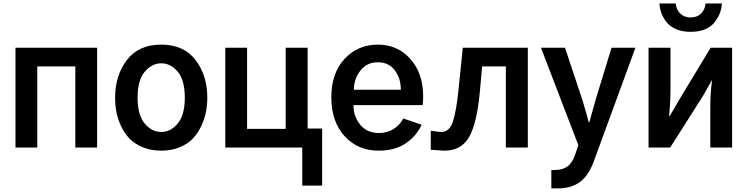

<svg xmlns="http://www.w3.org/2000/svg" viewBox="-20 -833 4221 1084"><path d="M67.4 0V-563.5H528.3V0H405.3V-458H190.4V0Z M756.8 -281.2Q756.8 -183.6 796.9 -135.7Q836.9 -87.9 890.6 -87.9Q943.4 -87.9 983.4 -135.7Q1023.4 -183.6 1023.4 -281.2Q1023.4 -380.9 983.4 -428.2Q943.4 -475.6 890.6 -475.6Q837.9 -475.6 797.4 -428.2Q756.8 -380.9 756.8 -281.2ZM629.9 -281.2Q629.9 -407.2 696.3 -494.1Q762.7 -581.1 890.6 -581.1Q1017.6 -581.1 1084 -494.1Q1150.4 -407.2 1150.4 -281.2Q1150.4 -242.2 1143.1 -203.1Q1135.7 -164.1 1117.2 -123.5Q1098.6 -83 1070.3 -52.2Q1042 -21.5 995.6 -2Q949.2 17.6 890.6 17.6Q833 17.6 786.6 -1.5Q740.2 -20.5 711.4 -50.3Q682.6 -80.1 663.6 -120.6Q644.5 -161.1 637.2 -200.7Q629.9 -240.2 629.9 -281.2Z M1252 0V-563.5H1375V-105.5H1592.8V-563.5H1716.8V-107.4H1798.8V214.8H1686.5V0Z M1850.6 -284.2Q1850.6 -419.9 1925.3 -500.5Q2000 -581.1 2113.3 -581.1Q2224.6 -581.1 2296.9 -500Q2369.1 -418.9 2369.1 -289.1Q2369.1 -263.7 2366.2 -239.3H1975.6Q1975.6 -174.8 2014.2 -128.4Q2052.7 -82 2120.1 -82Q2167 -82 2202.6 -105Q2238.3 -127.9 2256.8 -164.1L2360.4 -128.9Q2333 -66.4 2271.5 -24.4Q2210 17.6 2118.2 17.6Q2000 17.6 1925.3 -64.5Q1850.6 -146.5 1850.6 -284.2ZM1977.5 -326.2H2243.2Q2243.2 -390.6 2209 -436Q2174.8 -481.4 2113.3 -481.4Q2051.8 -481.4 2015.1 -435.1Q1978.5 -388.7 1977.5 -326.2Z M2412.1 -94.7Q2461.9 -87.9 2471.7 -87.9Q2517.6 -87.9 2537.1 -147Q2556.6 -206.1 2569.3 -333L2592.8 -563.5H2960V0H2835.9V-458H2702.1L2689.5 -318.4Q2672.9 -137.7 2628.9 -60.1Q2585 17.6 2488.3 17.6Q2485.4 17.6 2412.1 12.7Z M3034.2 -563.5H3169.9L3266.6 -273.4Q3291 -193.4 3303.7 -143.6H3307.6Q3312.5 -161.1 3343.8 -273.4L3432.6 -563.5H3567.4L3334 74.2Q3302.7 160.2 3253.4 195.3Q3204.1 230.5 3130.9 230.5H3092.8V127H3110.4Q3154.3 127 3182.1 107.9Q3210 88.9 3226.6 42L3245.1 -13.7Z M3641.6 0V-563.5H3765.6V-319.3Q3765.6 -265.6 3757.8 -176.8H3760.7L3819.3 -277.3L3992.2 -563.5H4113.3V0H3990.2V-227.5Q3990.2 -307.6 4000 -377.9H3998L3949.2 -292L3763.7 0ZM3703.1 -813.5H3794.9Q3797.9 -779.3 3820.3 -756.8Q3842.8 -734.4 3878.9 -734.4Q3916 -734.4 3938.5 -757.3Q3960.9 -780.3 3963.9 -813.5H4055.7Q4052.7 -752 4010.3 -702.6Q3967.8 -653.3 3878.9 -653.3Q3832 -653.3 3796.9 -668.5Q3761.7 -683.6 3742.7 -708.5Q3723.6 -733.4 3713.9 -759.8Q3704.1 -786.1 3703.1 -813.5Z"/></svg>

Font: Gothic A1
Style: Bold
Weight: 700
Version: Version 2.50